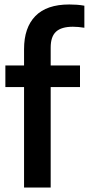

<svg xmlns="http://www.w3.org/2000/svg" viewBox="-20 -838 397 858"><path d="M87.5 0V-449H4V-545.5H87.5V-618.5Q87.5 -714.5 138 -766.2Q188.5 -818 289.5 -818Q305.5 -818 323.2 -816.8Q341 -815.5 357 -812.5V-714Q329.5 -718.5 305.5 -718.5Q254.5 -718.5 230.5 -696.5Q206.5 -674.5 206.5 -625.5V-545.5H337.5V-449H206.5V0Z"/></svg>

Font: Encode Sans Cnd SmBold
Style: Regular
Weight: 600
Width: 3
Designer: Multiple Designers
Foundry: Impallari Type
Version: Version 3.002; ttfautohint (v1.8.3) -l 8 -r 50 -G 200 -x 14 